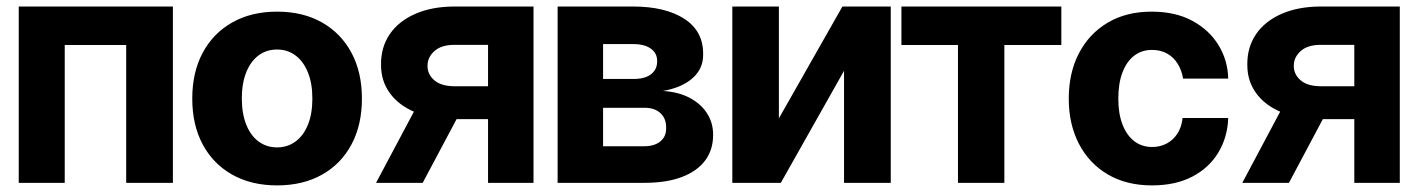

<svg xmlns="http://www.w3.org/2000/svg" viewBox="-20 -559 4336 587"><path d="M37.3 0V-539.1H508.6V0H365.8V-421.5H177.9V0Z M827.1 7.8Q748.5 7.8 690.1 -25Q631.7 -57.7 599.8 -117.4Q567.8 -177.1 567.8 -257.4Q567.8 -338.2 599.8 -397.8Q631.7 -457.4 690.1 -490.4Q748.5 -523.4 827.1 -523.4Q906.2 -523.4 964.4 -490.4Q1022.6 -457.4 1054.5 -397.8Q1086.5 -338.2 1086.5 -257.4Q1086.5 -177.1 1054.6 -117.4Q1022.8 -57.7 964.5 -25Q906.2 7.8 827.1 7.8ZM827.1 -108.4Q859.1 -108.4 883.4 -126.3Q907.8 -144.1 921.4 -177.6Q935 -211.1 935 -257.4Q935 -304.1 921.4 -337.6Q907.8 -371.2 883.5 -389.4Q859.3 -407.6 827.1 -407.6Q794.7 -407.6 770.5 -389.6Q746.3 -371.5 732.8 -337.9Q719.3 -304.4 719.3 -257.4Q719.5 -211.1 733 -177.6Q746.5 -144.1 770.7 -126.3Q794.9 -108.4 827.1 -108.4Z M1472.1 0V-421.9H1370.7Q1329.6 -422.1 1308.2 -402.9Q1286.8 -383.7 1287.1 -357.8Q1286.8 -331.8 1307.7 -313.7Q1328.6 -295.5 1369.7 -295.3H1521.3V-194.7H1369.7Q1300.1 -194.9 1249.6 -215.8Q1199 -236.7 1171.8 -274.4Q1144.5 -312 1144.9 -361.9Q1144.5 -414.9 1171.8 -454.8Q1199.1 -494.6 1250.1 -516.8Q1301.1 -539.1 1370.7 -539.1H1611.1V0ZM1129.7 0 1279.1 -280.9H1421.7L1272.3 0Z M1684.8 0V-539.1H1914.5Q2014.7 -539.1 2072.6 -501.2Q2130.5 -463.4 2129.7 -393.2Q2130.5 -349.6 2097.8 -320.4Q2065.1 -291.2 2006.8 -280.9Q2055.7 -277.8 2089.8 -259.2Q2124 -240.6 2142.2 -211.6Q2160.4 -182.6 2160.2 -146.9Q2160.4 -101.2 2135.8 -68.3Q2111.2 -35.4 2064.3 -17.7Q2017.4 0 1949.8 0ZM1823.8 -111.9H1949.8Q1981.2 -112 1999.1 -126.9Q2017.1 -141.7 2016.6 -167.8Q2017.1 -196.6 1999.1 -213.1Q1981.2 -229.7 1949.8 -229.5H1823.8ZM1823.8 -317.6H1918Q1940.3 -317.6 1956.2 -324Q1972.1 -330.4 1980.7 -342.7Q1989.4 -355 1989.1 -371.9Q1989.5 -396.5 1969.4 -410.6Q1949.3 -424.7 1914.5 -424.2H1823.8Z M2361.3 -197.1 2555.5 -539.1H2703.3V0H2560.5V-342.6L2367.2 0H2218.9V-539.1H2361.3Z M2735.9 -421.5V-539.1H3224.8V-421.5H3050.6V0H2908.8V-421.5Z M3501.8 7.8Q3424 7.8 3366.9 -25.7Q3309.9 -59.2 3278.7 -119.1Q3247.5 -179.1 3247.5 -257.4Q3247.5 -336.1 3278.5 -395.9Q3309.5 -455.7 3366.4 -489.6Q3423.2 -523.4 3501 -523.4Q3573.5 -523.4 3625.3 -495.4Q3677.1 -467.3 3705.4 -420.9Q3733.7 -374.6 3735 -318.6H3597.1Q3592.7 -344.4 3580.4 -364.2Q3568.1 -384 3548.4 -395.2Q3528.8 -406.4 3502.1 -406.4Q3470.6 -406.4 3447.5 -388.7Q3424.3 -370.9 3411.7 -337.6Q3399 -304.4 3399 -257.4Q3399 -211.1 3411.9 -178.1Q3424.7 -145 3447.9 -127.3Q3471.2 -109.6 3502.5 -109.6Q3527.1 -109.6 3547.1 -120.3Q3567.1 -131 3579.9 -150.9Q3592.7 -170.9 3595.5 -198.2H3735Q3733 -139.6 3705 -93Q3677.1 -46.3 3625.6 -19.2Q3574.1 7.8 3501.8 7.8Z M4120.5 0V-421.9H4019.1Q3978 -422.1 3956.6 -402.9Q3935.3 -383.7 3935.5 -357.8Q3935.3 -331.8 3956.2 -313.7Q3977.1 -295.5 4018.2 -295.3H4169.7V-194.7H4018.2Q3948.5 -194.9 3898 -215.8Q3847.5 -236.7 3820.2 -274.4Q3793 -312 3793.4 -361.9Q3793 -414.9 3820.3 -454.8Q3847.6 -494.6 3898.5 -516.8Q3949.5 -539.1 4019.1 -539.1H4259.6V0ZM3778.1 0 3927.5 -280.9H4070.1L3920.7 0Z"/></svg>

Font: Inter Display V
Style: Regular
Weight: 400
Designer: Rasmus Andersson
Foundry: rsms
Version: Version 3.015;git-src